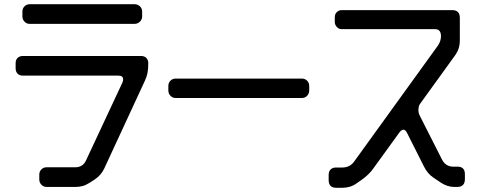

<svg xmlns="http://www.w3.org/2000/svg" viewBox="-20 -781 2261 909"><path d="M166 69Q166 83 176 93.5Q186 104 200 104H338Q354 104 370 100Q386 96 403 85L428 69Q458 49 473 18L667 -401Q674 -416 678 -434Q682 -452 682 -481Q682 -497 673 -506.5Q664 -516 647 -516H89Q73 -516 63.5 -507Q54 -498 54 -481V-458Q54 -442 63 -432.5Q72 -423 89 -423H540Q563 -423 563 -406Q563 -403 562.5 -399.5Q562 -396 560 -391L387 -21Q379 -4 366 3.5Q353 11 337 11H200Q186 11 176 21Q166 31 166 46ZM120 -668H617Q632 -668 642.5 -678.5Q653 -689 653 -703V-726Q653 -741 642.5 -751Q632 -761 617 -761H120Q106 -761 96 -751Q86 -741 86 -726V-703Q86 -689 96 -678.5Q106 -668 120 -668Z M812 -317H1409Q1424 -317 1434 -327.5Q1444 -338 1444 -353V-374Q1444 -389 1434 -399Q1424 -409 1409 -409H812Q797 -409 787 -399Q777 -389 777 -374V-353Q777 -338 787 -327.5Q797 -317 812 -317Z M1571 108H1602Q1618 108 1634.5 103.5Q1651 99 1667 88L1694 69Q1726 46 1745 20L1871 -154Q1881 -167 1890 -167Q1900 -167 1908 -150L1987 7Q1995 23 2006 36.5Q2017 50 2032 60L2066 83Q2098 104 2130 104H2146Q2162 104 2171.5 95Q2181 86 2181 67V44Q2181 8 2146 8H2125Q2109 8 2095.5 0Q2082 -8 2073 -25L1968 -232Q1961 -245 1961 -259Q1961 -260 1961 -263Q1961 -266 1962 -271Q1962 -281 1972 -294L2136 -521Q2147 -537 2152 -553.5Q2157 -570 2157 -587V-696Q2157 -733 2122 -733H1597Q1584 -733 1574.5 -723.5Q1565 -714 1565 -700V-677Q1565 -664 1574.5 -653.5Q1584 -643 1597 -643H2040Q2058 -643 2064 -629.5Q2070 -616 2066.5 -597Q2063 -578 2051 -562L1658 -18Q1647 -2 1632.5 5Q1618 12 1602 12H1571Q1555 12 1545.5 21Q1536 30 1536 48V71Q1536 108 1571 108Z"/></svg>

Font: WDXL Lubrifont JP N
Style: Regular
Weight: 400
Designer: [WDXL Lubrifont] Copyright 2020-2022 (c) NightFurySL2001, Skr-ZERO; [ZCOOL QingKe HuangYou] Copyright 2018-2022 (c) The 
Version: Version 2.001;hotconv 1.1.1;makeotfexe 2.6.0